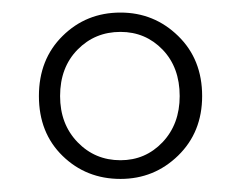

<svg xmlns="http://www.w3.org/2000/svg" viewBox="-20 -759 376 301"><path d="M168.9 -507.8Q208 -507.8 234.9 -536.1Q261.7 -564.5 261.7 -608.4Q261.7 -653.3 234.9 -681.2Q208 -709 168.9 -709Q128.9 -709 101.6 -681.2Q74.2 -653.3 74.2 -608.4Q74.2 -564.5 101.6 -536.1Q128.9 -507.8 168.9 -507.8ZM168.9 -478.5Q115.2 -478.5 78.1 -514.6Q41 -550.8 41 -608.4Q41 -666 78.1 -702.6Q115.2 -739.3 168.9 -739.3Q221.7 -739.3 259.3 -702.6Q296.9 -666 296.9 -608.4Q296.9 -551.8 259.3 -515.1Q221.7 -478.5 168.9 -478.5Z"/></svg>

Font: GenYoMin TW TTF ExtraLight
Style: Regular
Weight: 250
Version: Version 1.300